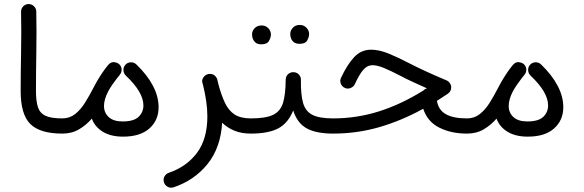

<svg xmlns="http://www.w3.org/2000/svg" viewBox="-20 -629 2814 925"><path d="M79.6 -189.9Q79.6 -280.3 81.5 -375.7Q83.5 -471.2 81.5 -571.3Q81.1 -586.9 91.3 -597.9Q101.6 -608.9 116.7 -609.4Q131.8 -609.9 143.1 -599.6Q154.3 -589.4 154.8 -573.7Q156.7 -474.6 155 -378.7Q153.3 -282.7 153.3 -190.9Q153.3 -140.6 163.1 -111.8Q172.9 -83 200.2 -70.8Q227.5 -58.6 279.8 -58.6H280.3Q295.9 -58.6 306.2 -48.1Q316.4 -37.6 316.4 -22Q316.4 -6.8 306.2 3.9Q295.9 14.6 280.3 14.6H279.8Q172.9 14.6 126.2 -31.5Q79.6 -77.6 79.6 -189.9Z M243.7 -22Q243.7 -37.6 254.4 -48.1Q265.1 -58.6 280.3 -58.6Q315.4 -58.6 342 -79.6Q368.7 -100.6 389.9 -134.8Q411.1 -168.9 431.2 -208Q444.3 -233.9 461.4 -260.7Q472.7 -278.8 486.8 -297.9Q494.1 -307.6 501 -315.9Q502 -316.9 502.9 -317.9Q517.6 -334.5 540 -327.6Q540.5 -327.6 541 -327.1Q541 -327.1 541 -327.1Q547.9 -325.2 552.7 -320.8Q553.7 -319.8 555.2 -318.8Q566.4 -307.6 565.9 -292Q565.4 -284.2 563 -278.3Q560.5 -272.9 557.1 -268.6Q550.3 -260.7 544.4 -252.9Q533.2 -238.8 522 -222.4Q510.7 -206.1 502 -190.4Q481 -150.4 481 -118.7Q481 -85.9 503.9 -64.9Q526.9 -43.9 570.8 -43.9Q624.5 -43.9 647.7 -66.2Q670.9 -88.4 670.9 -121.1Q670.9 -185.1 585.9 -265.1Q575.2 -275.9 574.7 -291.3Q574.2 -306.6 584.5 -317.4Q595.2 -328.6 610.6 -328.9Q626 -329.1 636.7 -318.8Q689 -268.6 716.6 -216.3Q744.1 -164.1 744.1 -112.3Q744.1 -49.8 700 -10.3Q655.8 29.3 572.8 29.3Q514.2 29.3 475.6 5.9Q437 -17.6 422.4 -57.6Q396 -26.9 361.1 -6.1Q326.2 14.6 280.3 14.6Q265.1 14.6 254.4 3.9Q243.7 -6.8 243.7 -22Z M955.6 -228Q950.7 -242.2 959.5 -255.4Q968.3 -268.6 982.9 -272Q986.3 -272.9 989.7 -272.9Q990.2 -272.9 990.7 -272.9Q990.7 -272.9 990.7 -272.9Q1004.4 -273.4 1014.2 -265.1Q1023.9 -256.8 1026.9 -245.6Q1029.8 -234.4 1032.2 -223.1Q1046.4 -169.9 1064 -133.1Q1081.5 -96.2 1110.4 -77.4Q1139.2 -58.6 1188.5 -58.6H1189Q1204.6 -58.6 1214.8 -48.1Q1225.1 -37.6 1225.1 -22Q1225.1 -6.8 1214.8 3.9Q1204.6 14.6 1189 14.6H1188.5Q1143.1 14.6 1109.4 0.7Q1075.7 -13.2 1050.3 -37.6Q1043 83 979.7 161.4Q916.5 239.7 816.4 273.4Q800.3 278.3 787.1 270.5Q773.9 262.7 770 249.5Q765.1 232.4 772.9 220Q780.8 207.5 793 203.6Q878.9 174.3 929 107.4Q979 40.5 979 -68.4Q979 -103.5 973.4 -142.1Q967.8 -180.7 957.5 -222.2Q956.5 -225.1 955.6 -228Z M1151.9 -22Q1151.9 -37.6 1162.8 -48.1Q1173.8 -58.6 1189 -58.6Q1260.7 -58.6 1296.1 -75.9Q1331.5 -93.3 1343.8 -134.3Q1356 -175.3 1356.4 -246.1Q1357.4 -263.2 1368.9 -272.7Q1380.4 -282.2 1395.5 -281.2Q1411.1 -280.3 1420.9 -268.8Q1430.7 -257.3 1429.7 -242.7Q1428.7 -174.3 1439.9 -133.8Q1451.2 -93.3 1484.6 -75.9Q1518.1 -58.6 1584.5 -58.6H1585Q1600.6 -58.6 1610.8 -48.1Q1621.1 -37.6 1621.1 -22Q1621.1 -6.8 1610.8 3.9Q1600.6 14.6 1585 14.6H1584.5Q1503.4 14.6 1457.8 -10.5Q1412.1 -35.6 1392.6 -96.7Q1367.7 -35.2 1320.1 -10.3Q1272.5 14.6 1189 14.6Q1173.8 14.6 1162.8 3.9Q1151.9 -6.8 1151.9 -22ZM1378.4 -465.3Q1378.4 -481.9 1390.9 -495.4Q1403.3 -508.8 1423.3 -508.8Q1437.5 -508.8 1447 -502.9Q1456.5 -497.1 1461.9 -488.8Q1469.2 -477.5 1469.2 -464.8Q1469.2 -450.7 1460 -434.1Q1450.7 -417.5 1423.3 -418Q1404.8 -418 1395.3 -426Q1385.7 -434.1 1381.8 -444.8Q1378.4 -454.6 1378.4 -465.3ZM1194.3 -463.4Q1194.3 -480 1206.8 -493.2Q1219.2 -506.3 1239.7 -506.3Q1253.4 -506.3 1262.9 -500.7Q1272.5 -495.1 1278.3 -486.3Q1285.2 -474.6 1285.2 -462.9Q1285.2 -448.2 1275.9 -431.9Q1266.6 -415.5 1239.3 -415.5Q1220.7 -415.5 1211.2 -423.8Q1201.7 -432.1 1197.8 -442.9Q1194.3 -451.7 1194.3 -463.4Z M1768.1 -389.6Q1807.1 -389.6 1853.3 -370.6Q1899.4 -351.6 1954.6 -322.8Q1989.3 -304.7 2033.2 -284.7Q2077.1 -264.6 2131.3 -241.7Q2141.1 -237.8 2147.5 -228Q2153.8 -218.3 2153.8 -208Q2153.8 -188.5 2136.7 -176.8Q2110.4 -159.2 2085 -143.1Q2092.3 -99.1 2127.9 -78.9Q2163.6 -58.6 2229.5 -58.6H2230Q2245.6 -58.6 2255.9 -48.1Q2266.1 -37.6 2266.1 -22Q2266.1 -6.8 2255.9 3.9Q2245.6 14.6 2230 14.6H2229.5Q2153.3 14.6 2096.2 -14.2Q2039.1 -43 2019 -105Q1914.1 -47.4 1807.1 -16.4Q1700.2 14.6 1585 14.6Q1569.8 14.6 1558.8 3.7Q1547.9 -7.3 1547.9 -22Q1547.9 -36.6 1558.6 -47.6Q1569.3 -58.6 1585 -58.6Q1697.8 -58.6 1804.4 -92Q1911.1 -125.5 2019 -192.4Q2025.9 -200.2 2035.6 -203.1L2036.6 -203.6Q1999.5 -220.2 1967.5 -234.9Q1935.5 -249.5 1908.2 -264.2Q1862.3 -288.1 1829.8 -301.5Q1797.4 -314.9 1774.4 -314.9Q1750 -314.9 1731 -293.7Q1711.9 -272.5 1689.5 -223.6Q1684.6 -211.4 1668.5 -204.8Q1652.3 -198.2 1636.7 -208Q1626 -214.8 1621.3 -227.8Q1616.7 -240.7 1623 -254.4Q1652.3 -316.9 1685.8 -353.3Q1719.2 -389.6 1768.1 -389.6Z M2193.4 -22Q2193.4 -37.6 2204.1 -48.1Q2214.8 -58.6 2230 -58.6Q2265.1 -58.6 2291.7 -79.6Q2318.4 -100.6 2339.6 -134.8Q2360.8 -168.9 2380.9 -208Q2394 -233.9 2411.1 -260.7Q2422.4 -278.8 2436.5 -297.9Q2443.8 -307.6 2450.7 -315.9Q2451.7 -316.9 2452.6 -317.9Q2467.3 -334.5 2489.7 -327.6Q2490.2 -327.6 2490.7 -327.1Q2490.7 -327.1 2490.7 -327.1Q2497.6 -325.2 2502.4 -320.8Q2503.4 -319.8 2504.9 -318.8Q2516.1 -307.6 2515.6 -292Q2515.1 -284.2 2512.7 -278.3Q2510.3 -272.9 2506.8 -268.6Q2500 -260.7 2494.1 -252.9Q2482.9 -238.8 2471.7 -222.4Q2460.4 -206.1 2451.7 -190.4Q2430.7 -150.4 2430.7 -118.7Q2430.7 -85.9 2453.6 -64.9Q2476.6 -43.9 2520.5 -43.9Q2574.2 -43.9 2597.4 -66.2Q2620.6 -88.4 2620.6 -121.1Q2620.6 -185.1 2535.6 -265.1Q2524.9 -275.9 2524.4 -291.3Q2523.9 -306.6 2534.2 -317.4Q2544.9 -328.6 2560.3 -328.9Q2575.7 -329.1 2586.4 -318.8Q2638.7 -268.6 2666.3 -216.3Q2693.8 -164.1 2693.8 -112.3Q2693.8 -49.8 2649.7 -10.3Q2605.5 29.3 2522.5 29.3Q2463.9 29.3 2425.3 5.9Q2386.7 -17.6 2372.1 -57.6Q2345.7 -26.9 2310.8 -6.1Q2275.9 14.6 2230 14.6Q2214.8 14.6 2204.1 3.9Q2193.4 -6.8 2193.4 -22Z"/></svg>

Font: Mikhak Regular
Style: Regular
Weight: 400
Designer: Amin Abedi
Version: Version 3.3